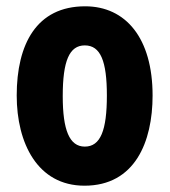

<svg xmlns="http://www.w3.org/2000/svg" viewBox="-20 -579 538 609"><path d="M464 -276C464 -458 379 -559 250 -559C96 -559 33 -439 33 -276C33 -125 99 10 248 10C408 10 464 -129 464 -276ZM179 -274C179 -386 200 -435 249 -435C299 -435 319 -385 319 -276C319 -166 299 -114 249 -114C200 -114 179 -167 179 -274Z"/></svg>

Font: Noto Sans Sinhala UI ExtraCondensed ExtraBold
Style: Regular
Weight: 800
Width: 2
Designer: Jelle Bosma - Monotype Design Team
Foundry: Monotype Imaging Inc.
Version: Version 2.006